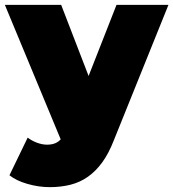

<svg xmlns="http://www.w3.org/2000/svg" viewBox="-35 -567 714 791"><path d="M659 -547 434 11Q413 65 386.5 101.5Q360 138 327.5 161Q295 184 255.5 194Q216 204 170 204Q124 204 77.5 190.5Q31 177 4 155L79 0Q96 13 117.5 21Q139 29 159 29Q196 29 215 7L-15 -547H217L330 -254L445 -547Z"/></svg>

Font: CMG Sans Black
Style: Regular
Weight: 900
Designer: Julieta Ulanovsky
Foundry: Julieta Ulanovsky
Version: Version 7.200